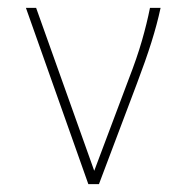

<svg xmlns="http://www.w3.org/2000/svg" viewBox="-20 -469 478 489"><path d="M205 0 46 -449H72L220 -34L308 -268Q329 -322 341.5 -365.5Q354 -409 362 -449H389Q380 -407 365.5 -361Q351 -315 329 -257L232 0Z"/></svg>

Font: Inconsolata SemiCondensed ExtraLight
Style: Regular
Weight: 200
Width: 4
Monospace: yes
Designer: Raph Levien, Cyreal, Brenton Simpson
Foundry: Raph Levien, Cyreal, Google
Version: Version 3.100; ttfautohint (v1.8.4.7-5d5b)